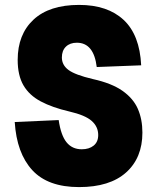

<svg xmlns="http://www.w3.org/2000/svg" viewBox="-20 -746 640 782"><path d="M302 16Q175 16 111.5 -53Q48 -122 40 -249L219 -257Q228 -195 251 -166.5Q274 -138 313 -138Q343 -138 361.5 -153Q380 -168 380 -196Q380 -230 353.5 -253.5Q327 -277 262 -292Q193 -308 146 -333Q99 -358 75.5 -398.5Q52 -439 52 -502Q52 -606 116.5 -666Q181 -726 302 -726Q418 -726 483.5 -665Q549 -604 555 -480L374 -473Q362 -572 293 -572Q265 -572 248.5 -556Q232 -540 232 -512Q232 -481 259 -461Q286 -441 358 -424Q435 -407 479 -376Q523 -345 541.5 -302.5Q560 -260 560 -206Q560 -103 493.5 -43.5Q427 16 302 16Z"/></svg>

Font: Geist Mono Black
Style: Regular
Weight: 900
Monospace: yes
Designer: Basement.studio, Andrés Briganti, Mateo Zaragoza
Foundry: Basement.studio, Vercel, Andrés Briganti, Guido Ferreyra, Mateo Zaragoza
Version: Version 1.500; ttfautohint (v1.8.4.7-5d5b)